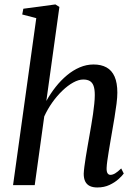

<svg xmlns="http://www.w3.org/2000/svg" viewBox="-20 -837 615 868"><path d="M420 10.5Q399.5 10.5 385.8 3.8Q372 -3 365.2 -16.8Q358.5 -30.5 358.5 -51.5Q359 -64.5 361.5 -84Q364 -103.5 367.8 -127.2Q371.5 -151 376 -176Q380.5 -201 384.5 -224.5Q388.5 -248 392.8 -272.5Q397 -297 400.5 -321.2Q404 -345.5 406.2 -367.5Q408.5 -389.5 408.5 -407.5Q408.5 -433.5 403 -448.8Q397.5 -464 386 -470.8Q374.5 -477.5 356.5 -477.5Q335.5 -477.5 311 -464Q286.5 -450.5 262 -427Q237.5 -403.5 216.2 -373.5Q195 -343.5 180 -310.5L137 0H39L144 -755L80.5 -771.5L85.5 -797.5L230.5 -817L248.5 -805.5L189.5 -380.5Q208 -414 231.5 -443.8Q255 -473.5 282.5 -496.5Q310 -519.5 340.5 -532.5Q371 -545.5 403 -545.5Q437.5 -545.5 461.5 -532.2Q485.5 -519 498 -490.8Q510.5 -462.5 510.5 -418Q510.5 -397.5 506.8 -367.8Q503 -338 497.5 -304.8Q492 -271.5 486.5 -240.5Q483 -219.5 479 -196.8Q475 -174 471.5 -151.8Q468 -129.5 465.2 -110.5Q462.5 -91.5 462 -77.5Q461.5 -61 466.2 -53.8Q471 -46.5 479 -46.5Q489 -46.5 500.5 -53.2Q512 -60 528 -75.5L539.5 -52.5Q532.5 -42.5 516 -27.5Q499.5 -12.5 475.2 -1Q451 10.5 420 10.5Z"/></svg>

Font: Merriweather 72pt
Style: Italic
Weight: 400
Italic angle: -7.8°
Version: Version 2.101